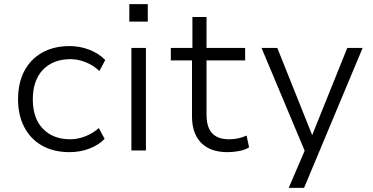

<svg xmlns="http://www.w3.org/2000/svg" viewBox="-20 -725 1798 925"><path d="M315 8Q239 8 183.5 -23Q128 -54 97.5 -111.5Q67 -169 67 -247Q67 -326 97.5 -383.5Q128 -441 184 -472Q240 -503 315 -503Q366 -503 411.5 -485Q457 -467 487 -436L459 -383Q429 -411 392 -425.5Q355 -440 320 -440Q236 -440 187 -389Q138 -338 138 -246Q138 -155 187 -104.5Q236 -54 319 -54Q355 -54 391.5 -68.5Q428 -83 456 -108L484 -56Q455 -26 410.5 -9Q366 8 315 8Z M603 -621V-705H692V-621ZM613 0V-494H683V0Z M1076 8Q993 8 949 -37Q905 -82 905 -164V-434H803V-494H907V-643H975V-494H1161V-434H975V-173Q975 -112 1002 -83Q1029 -54 1084 -54Q1107 -54 1128 -58.5Q1149 -63 1168 -72L1180 -15Q1161 -3 1132.5 2.5Q1104 8 1076 8Z M1371 180 1459 -25V28L1240 -494H1316L1484 -74L1653 -494H1727L1445 180Z"/></svg>

Font: Nunito Sans 7pt Light
Style: Regular
Weight: 300
Designer: Vernon Adams
Foundry: Vernon Adams
Version: Version 3.101;gftools[0.9.27]